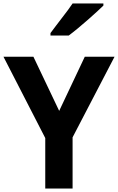

<svg xmlns="http://www.w3.org/2000/svg" viewBox="-20 -1083 679 1103"><path d="M240 0V-290L0 -757H172L320 -446L467 -757H638L397 -294V0ZM270 -879V-893Q285 -913 301.5 -935Q318 -957 335.5 -979.5Q353 -1002 369 -1023.5Q385 -1045 397 -1063H574V-1051Q562 -1039 538 -1017Q514 -995 485 -969.5Q456 -944 427 -920Q398 -896 375 -879Z"/></svg>

Font: Menbere
Style: Regular
Weight: 400
Designer: Aleme Tadesse
Foundry: Sorkin Type Co
Version: Version 1.000